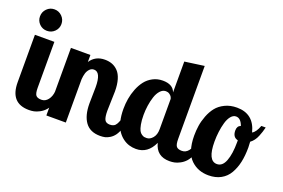

<svg xmlns="http://www.w3.org/2000/svg" viewBox="-95 -1021 1968 1335"><g transform="rotate(20 889.0 -353.5)"><path d="M46.9 -500H190.9V-160.2Q190.9 -119.1 202.1 -105Q213.4 -90.8 243.2 -90.8Q272 -90.8 291.5 -116Q311 -141.1 314 -179.2H356Q349.6 -132.3 334.7 -97.4Q319.8 -62.5 302.5 -43.5Q285.2 -24.4 262.7 -12.7Q240.2 -1 222.7 2.4Q205.1 5.9 186 5.9Q46.9 5.9 46.9 -148.9ZM36.1 -632.8Q36.1 -666 59.3 -689.5Q82.5 -712.9 115.2 -712.9Q147.9 -712.9 171.4 -689.5Q194.8 -666 194.8 -632.8Q194.8 -600.1 171.6 -577.1Q148.4 -554.2 115.2 -554.2Q82 -554.2 59.1 -577.1Q36.1 -600.1 36.1 -632.8Z M568.4 -301.8Q568.4 -413.1 516.6 -413.1Q497.6 -413.1 484.4 -398.9Q471.2 -384.8 465.3 -365.5Q459.5 -346.2 457.5 -320.8V0H313.5V-500H457.5V-448.2Q494.1 -503.9 564.5 -503.9Q594.7 -503.9 618.9 -494.6Q643.1 -485.4 662.8 -464.8Q682.6 -444.3 693.6 -407.5Q704.6 -370.6 704.6 -319.8Q704.6 -302.2 702.6 -248Q700.7 -193.8 700.7 -176.8Q700.7 -130.9 710.4 -110.8Q720.2 -90.8 749.5 -90.8Q766.1 -90.8 777.8 -96.9Q789.6 -103 797.1 -116.5Q804.7 -129.9 809.1 -143.3Q813.5 -156.7 818.4 -179.2H860.8Q855 -132.8 843 -98.4Q831.1 -64 816.9 -44.4Q802.7 -24.9 783.9 -13.2Q765.1 -1.5 748.8 2.2Q732.4 5.9 712.4 5.9Q637.7 5.9 602.1 -43.5Q566.4 -92.8 566.4 -181.2Q566.4 -192.9 567.4 -240.7Q568.4 -288.6 568.4 -301.8Z M1086.4 -680.2 1230.5 -700.2V-160.2Q1230.5 -119.1 1241.7 -105Q1252.9 -90.8 1282.7 -90.8Q1311.5 -90.8 1331.1 -116Q1350.6 -141.1 1353.5 -179.2H1395.5Q1389.2 -132.3 1374.3 -97.4Q1359.4 -62.5 1342 -43.5Q1324.7 -24.4 1302.2 -12.7Q1279.8 -1 1262.2 2.4Q1244.6 5.9 1225.6 5.9Q1129.4 5.9 1106.4 -85.9Q1064.5 5.9 977.5 5.9Q951.2 5.9 926.8 -1.5Q902.3 -8.8 879.2 -26.1Q856 -43.5 838.9 -69.3Q821.8 -95.2 811.5 -135.5Q801.3 -175.8 801.3 -226.1Q801.3 -264.2 807.6 -302Q814 -339.8 828.6 -377Q843.3 -414.1 865 -442.1Q886.7 -470.2 919.7 -487.5Q952.6 -504.9 992.7 -504.9Q1067.4 -504.9 1086.4 -452.1ZM1086.4 -179.2V-403.8Q1084.5 -411.6 1080.1 -419.4Q1075.7 -427.2 1064.2 -435.1Q1052.7 -442.9 1037.6 -442.9Q1014.6 -442.9 996.3 -422.9Q978 -402.8 967.8 -371.1Q957.5 -339.4 952.4 -304.4Q947.3 -269.5 947.3 -234.9Q947.3 -194.3 952.9 -165.5Q958.5 -136.7 965.8 -122.6Q973.1 -108.4 984.9 -100.8Q996.6 -93.3 1003.7 -92Q1010.7 -90.8 1021.5 -90.8Q1045.9 -90.8 1066.2 -114.7Q1086.4 -138.7 1086.4 -179.2Z M1541.5 -504.9Q1666.5 -504.9 1698.2 -377.9Q1724.6 -392.1 1743.2 -442.9H1775.4Q1769 -418.9 1765.6 -408Q1762.2 -397 1753.7 -375.5Q1745.1 -354 1733.6 -338.9Q1722.2 -323.7 1707.5 -313Q1709.5 -286.6 1709.5 -271Q1709.5 -210.9 1699 -162.4Q1688.5 -113.8 1666 -75.2Q1643.6 -36.6 1605 -15.4Q1566.4 5.9 1514.2 5.9Q1475.6 5.9 1443.4 -6.1Q1411.1 -18.1 1384.3 -43.5Q1357.4 -68.8 1342.3 -114Q1327.1 -159.2 1327.1 -220.2Q1327.1 -257.3 1332.5 -293.7Q1337.9 -330.1 1353 -369.4Q1368.2 -408.7 1391.1 -437.7Q1414.1 -466.8 1452.9 -485.8Q1491.7 -504.9 1541.5 -504.9ZM1542.5 -87.9Q1583.5 -87.9 1603.5 -140.1Q1623.5 -192.4 1623.5 -278.8V-293Q1583.5 -301.8 1583.5 -352.1Q1583.5 -384.8 1609.4 -394Q1591.3 -444.8 1556.2 -444.8Q1535.2 -444.8 1518.6 -424.6Q1502 -404.3 1492.7 -371.8Q1483.4 -339.4 1478.8 -303Q1474.1 -266.6 1474.1 -230Q1474.1 -87.9 1542.5 -87.9Z"/></g></svg>

Font: Lobster Two
Style: Bold
Weight: 700
Designer: Pablo Impallari
Foundry: Pablo Impallari. www.impallari.com
Version: Version 1.006